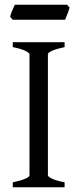

<svg xmlns="http://www.w3.org/2000/svg" viewBox="-20 -794 338 814"><path d="M34.2 0V-21Q67.4 -27.8 86.2 -35.9Q105 -43.9 105 -50.8V-564Q105 -569.8 87.2 -578.6Q69.3 -587.4 34.2 -594.2V-615.2H253.9V-594.2Q220.7 -587.4 201.9 -579.1Q183.1 -570.8 183.1 -564V-50.8Q183.1 -44.9 200.9 -36.4Q218.8 -27.8 253.9 -21V0ZM274.9 -762.2Q273.9 -756.8 271.5 -749.8Q269 -742.7 266.1 -735.6Q263.2 -728.5 260.5 -721.7Q257.8 -714.8 255.9 -710.4H33.7L22.9 -722.7Q23.9 -728 26.4 -734.9Q28.8 -741.7 31.7 -748.8Q34.7 -755.9 37.6 -762.5Q40.5 -769 43 -773.9H264.2Z"/></svg>

Font: Noto Serif Devanagari
Style: Bold
Weight: 700
Designer: Monotype Design Team
Foundry: Monotype Imaging Inc.
Version: Version 1.01